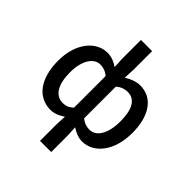

<svg xmlns="http://www.w3.org/2000/svg" viewBox="-266 -973 1372 1372"><g transform="rotate(45 420.5 -287.0)"><path d="M364 223H477V57L473 -23C508 0 544 14 579 14C692 14 791 -95 791 -284C791 -454 718 -564 590 -564C550 -564 508 -547 473 -524L477 -608V-797H364V-608L368 -527C337 -548 303 -564 260 -564C149 -564 50 -454 50 -275C50 -92 133 14 260 14C300 14 338 -4 368 -25L364 57ZM287 -83C212 -83 169 -152 169 -276C169 -395 219 -468 283 -468C311 -468 340 -460 368 -436V-117C341 -91 317 -83 287 -83ZM556 -83C533 -83 503 -89 473 -114V-434C504 -460 532 -468 560 -468C638 -468 672 -397 672 -282C672 -154 624 -83 556 -83Z"/></g></svg>

Font: Noto Sans CJK SC Medium
Style: Regular
Weight: 500
Designer: Ryoko NISHIZUKA 西塚涼子 (kana, bopomofo & ideographs); Paul D. Hunt (Latin, Greek & Cyrillic); Sandoll Communications 산돌커뮤니
Foundry: Adobe
Version: Version 2.004;hotconv 1.0.118;makeotfexe 2.5.65603